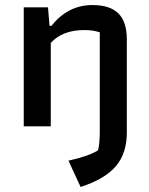

<svg xmlns="http://www.w3.org/2000/svg" viewBox="-20 -500 588 760"><path d="M251 136Q332 118 368 95Q375 71 375 14V-372Q349 -381 314 -381Q227 -381 181 -330V0H74V-471H170L176 -398H184Q249 -480 346 -480Q415 -480 448.5 -447Q482 -414 482 -344V25Q482 107 438.5 158Q395 209 299 240Z"/></svg>

Font: Athiti SemiBold
Style: Regular
Weight: 600
Designer: CadsonDemak Team
Foundry: CadsonDemak
Version: Version 1.032